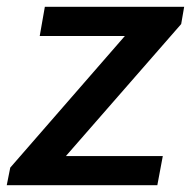

<svg xmlns="http://www.w3.org/2000/svg" viewBox="-37 -546 563 566"><path d="M-17.1 0 -6.8 -51.8 331.1 -439.9H80.1L95.2 -525.9H505.9L497.1 -475.1L157.2 -85.9H442.9L426.8 0Z"/></svg>

Font: Archivo Medium
Style: Italic
Weight: 500
Italic angle: -10°
Designer: Hector Gatti
Foundry: Omnibus-Type
Version: Version 2.001